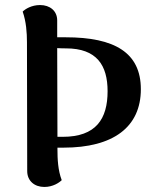

<svg xmlns="http://www.w3.org/2000/svg" viewBox="-20 -728 617 762"><path d="M241 -580H207V-647C207 -685 178 -708 139 -708C105 -708 80 -692 70 -682C84 -642 87 -598 87 -560L88 -49C88 -10 117 14 156 14C190 14 215 -3 225 -13C210 -52 208 -97 208 -136V-142H232C430 -142 539 -224 539 -374C539 -519 435 -580 241 -580ZM229 -185H208L207 -537C221 -536 236 -536 242 -536C364 -536 407 -469 407 -366C407 -256 361 -185 229 -185Z"/></svg>

Font: Arima Koshi ExtraBold
Style: Regular
Weight: 800
Designer: Joana Correia and Natanael Gama
Foundry: NDISCOVER
Version: Version 1.019;PS 001.019;hotconv 1.0.88;makeotf.lib2.5.64775